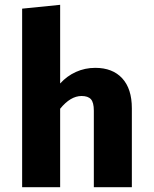

<svg xmlns="http://www.w3.org/2000/svg" viewBox="-20 -778 640 798"><path d="M528 -328V0H370V-318Q370 -352 358 -365.5Q346 -379 319 -379Q273 -379 230 -326V0H72V-742L230 -758V-431Q258 -462 295.5 -479Q333 -496 376 -496Q448 -496 488 -452.5Q528 -409 528 -328Z"/></svg>

Font: Fira Mono
Style: Bold
Weight: 700
Monospace: yes
Designer: Carrois Corporate & Edenspiekermann AG
Foundry: Carrois Corporate GbR & Edenspiekermann AG
Version: Version 3.206